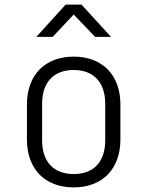

<svg xmlns="http://www.w3.org/2000/svg" viewBox="-20 -805 640 834"><path d="M138 -645H209L300 -742L393 -645H462L334 -785H265ZM300 9C424 9 503 -70 503 -199V-351C503 -480 424 -559 300 -559C176 -559 97 -480 97 -351V-199C97 -70 176 9 300 9ZM300 -49C214 -49 163 -101 163 -195V-355C163 -448 214 -501 300 -501C386 -501 437 -448 437 -355V-195C437 -101 386 -49 300 -49Z"/></svg>

Font: JetBrains Mono ExtraLight
Style: Regular
Weight: 240
Monospace: yes
Designer: Philipp Nurullin, Konstantin Bulenkov
Foundry: JetBrains
Version: Version 2.305